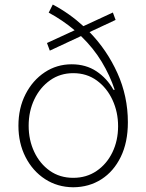

<svg xmlns="http://www.w3.org/2000/svg" viewBox="-20 -792 628 824"><path d="M476.1 -706.5 364.3 -654.3Q439 -577.6 483.9 -478.3Q528.8 -378.9 528.8 -267.1Q528.8 -181.2 498.3 -118.7Q467.8 -56.2 415 -22.5Q362.3 11.2 294.4 11.7Q226.6 11.2 173.3 -23.4Q120.1 -58.1 89.6 -117.9Q59.1 -177.7 59.1 -252.4Q59.1 -328.1 89.6 -387.7Q120.1 -447.3 171.9 -481.7Q223.6 -516.1 287.6 -516.1Q348.6 -516.1 393.8 -486.1Q439 -456.1 466.8 -406.7H472.2Q452.1 -467.8 416.5 -526.9Q380.9 -585.9 327.6 -637.2L193.8 -574.7L181.6 -607.4L300.3 -662.1Q249.5 -705.1 189 -737.8L206.5 -772.5Q277.8 -734.9 337.9 -679.7L464.4 -738.3ZM294.4 -28.8Q351.1 -28.8 394.5 -58.3Q438 -87.9 462.4 -138.2Q486.8 -188.5 486.8 -250.5Q486.8 -311 462.9 -362.8Q439 -414.6 395.8 -446.3Q352.5 -478 294.4 -478Q238.3 -478 195.1 -447.5Q151.9 -417 127.4 -365.7Q103 -314.5 103 -252.4Q103 -190.9 127 -140.1Q150.9 -89.4 193.8 -59.1Q236.8 -28.8 294.4 -28.8Z"/></svg>

Font: Inter Extra Light
Style: Regular
Weight: 200
Designer: Rasmus Andersson
Foundry: rsms
Version: Version 4.000;git-3c8e0fc